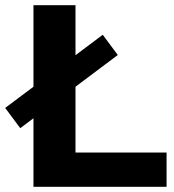

<svg xmlns="http://www.w3.org/2000/svg" viewBox="-33 -720 671 740"><path d="M96 0V-700H258V-132H609V0ZM45 -226 -13 -304 363 -586 421 -508Z"/></svg>

Font: MOST Montserrat
Style: Bold
Weight: 700
Designer: Julieta Ulanovsky
Foundry: Julieta Ulanovsky
Version: Version 8.000;March 11, 2024;FontCreator 15.0.0.2926 64-bit